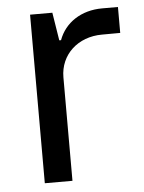

<svg xmlns="http://www.w3.org/2000/svg" viewBox="-45 -582 464 619"><g transform="rotate(-5 187.5 -272.5)"><path d="M75.3 0H164.8V-334.9C164.8 -408 222.3 -461.3 300.8 -461.3L359.7 -461.6V-545.5H308.6C240.1 -545.5 187.5 -509.9 167.6 -454.9H161.9L147.4 -545.5H75.3Z"/></g></svg>

Font: GiG Sans Text
Style: Regular
Weight: 400
Designer: Andreas Faust
Version: Version 1.100;FEAKit 1.0